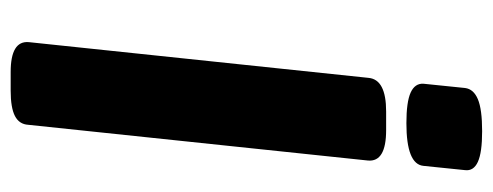

<svg xmlns="http://www.w3.org/2000/svg" viewBox="-302 -620 924 360"><g transform="rotate(90 160.0 -440.0)"><path d="M115 2Q56 2 59 -32L126 -669Q129 -702 189 -702H224Q284 -702 281 -668L214 -31Q213 -14 197.5 -6Q182 2 150 2ZM211 -740Q171 -740 153.5 -748Q136 -756 137 -772L145 -850Q147 -866 166 -874Q185 -882 226 -882Q266 -882 283.5 -874Q301 -866 299 -850L291 -772Q288 -740 211 -740Z"/></g></svg>

Font: Asap Expanded Expanded Regular
Style: Bold Italic
Weight: 700
Width: 7
Italic angle: -6°
Designer: Pablo Cosgaya
Foundry: Omnibus-Type
Version: Version 3.001; ttfautohint (v1.8.4.7-5d5b)